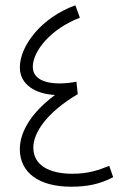

<svg xmlns="http://www.w3.org/2000/svg" viewBox="-20 -700 458 726"><path d="M393 -73C352 -56 312 -43 254 -43C163 -43 106 -77 106 -142C106 -198 156 -274 274 -344L269 -391C185 -375 104 -387 104 -447C104 -507 172 -591 282 -633L265 -680C135 -633 55 -526 55 -445C55 -378 118 -344 188 -341C85 -264 55 -190 55 -136C55 -48 126 6 249 6C311 6 358 -4 408 -30Z"/></svg>

Font: Noto Sans Arabic UI Cn Lt
Style: Regular
Weight: 300
Width: 3
Designer: Monotype Design Team, Nadine Chahine and Nizar Qandah
Foundry: Monotype Imaging Inc.
Version: Version 2.010